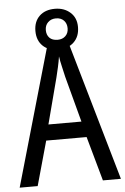

<svg xmlns="http://www.w3.org/2000/svg" viewBox="-59 -914 624 956"><g transform="rotate(-5 253.5 -436.0)"><path d="M416 0 354 -222H152L90 0H0L205 -715H300L506 0ZM274 -530Q269 -553 262 -582.5Q255 -612 252 -634Q248 -608 242 -581Q236 -554 230 -530L170 -301H335ZM252 -668Q203 -668 174.5 -695.5Q146 -723 146 -770Q146 -817 174.5 -844.5Q203 -872 252 -872Q298 -872 328.5 -845Q359 -818 359 -772Q359 -724 329.5 -696Q300 -668 252 -668ZM253 -717Q277 -717 292 -731.5Q307 -746 307 -770Q307 -794 292.5 -809Q278 -824 253 -824Q229 -824 213.5 -809Q198 -794 198 -770Q198 -746 212 -731.5Q226 -717 253 -717Z"/></g></svg>

Font: Noto Sans Thai Cond
Style: Regular
Weight: 400
Width: 3
Designer: Monotype Design Team
Foundry: Monotype Imaging Inc.
Version: Version 2.002; ttfautohint (v1.8.4.7-5d5b)